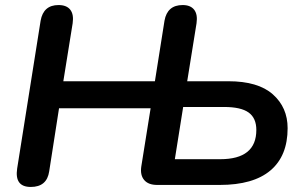

<svg xmlns="http://www.w3.org/2000/svg" viewBox="-20 -733 1204 761"><path d="M102 8Q37 8 48 -65L141 -651Q152 -713 212 -713Q244 -713 258.5 -694.5Q273 -676 268 -641L231 -411H594L632 -651Q643 -713 704 -713Q735 -713 749.5 -694.5Q764 -676 759 -641L722 -411H885Q1003 -411 1061.5 -359Q1120 -307 1120 -225Q1120 -115 1052 -57.5Q984 0 851 0H603Q568 0 551.5 -19.5Q535 -39 540 -73L577 -304H214L175 -54Q166 8 102 8ZM673 -102H853Q996 -102 996 -218Q996 -265 965.5 -287Q935 -309 868 -309H706Z"/></svg>

Font: Nunito
Style: Bold Italic
Weight: 700
Italic angle: -9°
Designer: Vernon Adams
Foundry: Vernon Adams
Version: Version 3.601; ttfautohint (v1.8.2.53-6de2)